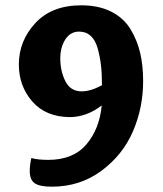

<svg xmlns="http://www.w3.org/2000/svg" viewBox="-20 -693 614 723"><path d="M278 -574Q245 -574 226 -544.5Q207 -515 207 -473Q207 -426 226 -387.5Q245 -349 288 -349Q321 -349 364 -372Q364 -416 360 -449Q356 -482 347.5 -512Q339 -542 321.5 -558Q304 -574 278 -574ZM286 -673Q352 -673 399 -649Q446 -625 471.5 -583Q497 -541 508 -493Q519 -445 519 -388Q519 -287 480.5 -198Q442 -109 361.5 -49.5Q281 10 175 10Q131 10 111.5 -2.5Q92 -15 92 -50Q92 -70 98 -98Q121 -91 162 -91Q256 -91 305.5 -149.5Q355 -208 363 -296Q306 -252 242 -252Q152 -253 101.5 -311Q51 -369 51 -450Q51 -539 113 -606Q175 -673 286 -673Z"/></svg>

Font: Overlock
Style: Black
Weight: 900
Designer: Dario Muhafara
Foundry: Dario Manuel Muhafara
Version: Version 1.001